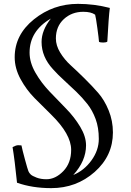

<svg xmlns="http://www.w3.org/2000/svg" viewBox="-20 -756 675 993"><path d="M411 -695Q351 -695 310 -657Q269 -619 269 -557Q269 -521 291 -484.5Q313 -448 345.5 -418.5Q378 -389 416.5 -351Q455 -313 487.5 -276Q520 -239 542 -185Q564 -131 564 -71Q564 50 469.5 133.5Q375 217 245 217Q147 217 68 189Q56 71 45 5Q63 -5 74 -5Q85 -5 91 -4Q95 17 109 68.5Q123 120 127 129.5Q131 139 139 146.5Q147 154 169 162.5Q191 171 220 171Q267 171 307.5 129Q348 87 348 19Q348 -62 245 -163Q202 -205 159 -248.5Q116 -292 86 -347.5Q56 -403 56 -460Q56 -576 155.5 -656Q255 -736 383 -736Q467 -736 548 -715Q542 -670 535 -541Q530 -536 513.5 -536Q497 -536 492 -540Q491 -556 483.5 -611Q476 -666 472 -680Q451 -695 411 -695ZM425 -4Q425 76 359 149Q415 126 453 73.5Q491 21 491 -37.5Q491 -96 474.5 -140.5Q458 -185 432 -218Q406 -251 374.5 -281.5Q343 -312 311.5 -340.5Q280 -369 254 -398Q195 -462 195 -539Q195 -599 243 -660Q133 -596 133 -484Q133 -433 163 -380.5Q193 -328 236 -283Q279 -238 322 -194Q365 -150 395 -100Q425 -50 425 -4Z"/></svg>

Font: Rosarivo
Style: Regular
Weight: 400
Designer: Pablo Ugerman
Foundry: Pablo Ugerman
Version: Version 1.003